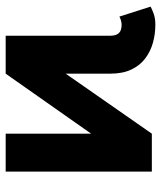

<svg xmlns="http://www.w3.org/2000/svg" viewBox="34 -582 560 667"><g transform="rotate(-90 313.5 -248.0)"><path d="M523.4 -144.5Q523.4 -134.5 525.6 -127.1Q527.8 -119.6 532.5 -114.6Q537.1 -109.6 544.6 -107.3Q552 -105 562 -105Q568.4 -105 576.8 -107.4Q585.2 -109.9 589.8 -112.8L624.5 -4.4Q616 0.5 600 6.3Q584 12.2 562 12.2Q529.5 12.2 499.1 3.8Q468.8 -4.6 444.3 -23.1Q419.9 -41.5 405.8 -71.5Q391.6 -101.6 391.6 -144.5V-299.3L183.1 0H51.3V-507.8H183.1V-210.9L391.6 -507.8H523.4Z"/></g></svg>

Font: Giphurs
Style: Regular
Weight: 400
Version: Version 2.010